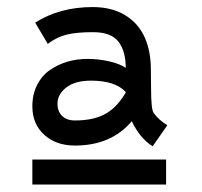

<svg xmlns="http://www.w3.org/2000/svg" viewBox="-20 -770 558 530"><path d="M69.3 -329.6H438.5V-260.7H69.3ZM138.7 -483.9Q138.7 -462.4 151.4 -450Q164.1 -437.5 187 -437.5Q239.3 -437.5 271.7 -456.1Q304.2 -474.6 327.6 -515.6Q298.3 -547.4 231 -547.4Q187.5 -547.4 163.1 -528.6Q138.7 -509.8 138.7 -483.9ZM77.1 -707.5Q144.5 -750.5 235.8 -750.5Q288.1 -750.5 324.7 -728.5Q361.3 -706.5 378.9 -668Q396.5 -629.4 396.5 -576.7L397 -526.4Q397 -467.8 404.3 -458Q418.5 -438.5 441.9 -424.3L401.4 -366.2Q365.7 -388.7 343.8 -435.5Q287.1 -368.2 187 -368.2Q134.8 -368.2 102.1 -397.9Q69.3 -427.7 69.3 -476.6Q69.3 -509.8 82.5 -535.6Q95.7 -561.5 117.7 -576.7Q139.6 -591.8 165.8 -599.6Q191.9 -607.4 220.7 -607.4Q253.9 -607.4 283.7 -600.1Q313.5 -592.8 327.1 -582.5Q327.1 -628.9 306.9 -655Q286.6 -681.2 236.8 -681.2Q191.9 -681.2 164.6 -674.6Q137.2 -668 111.8 -648.9Z"/></svg>

Font: FantasqueSansM Nerd Font
Style: Regular
Weight: 400
Monospace: yes
Designer: Jany Belluz
Version: Version 1.8.0 ; ttfautohint (v1.8.2);Nerd Fonts 3.4.0